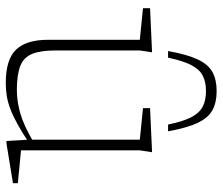

<svg xmlns="http://www.w3.org/2000/svg" viewBox="-73 -689 772 666"><g transform="rotate(90 313.0 -356.0)"><path d="M155 -163.5Q155 -111 166.8 -81.8Q178.5 -52.5 208.5 -40.5Q238.5 -28.5 291.5 -28.5Q332 -28.5 373.5 -40.5Q415 -52.5 470.5 -85L473 -69Q437 -45 409 -29.8Q381 -14.5 357.8 -5.8Q334.5 3 313 6.5Q291.5 10 268 10Q186 10 152 -25.8Q118 -61.5 118 -137V-455L8.5 -466V-490.5L161.5 -497.5L155 -455ZM469 7.5 464.5 -69V-455L355 -466V-490.5L508 -497.5L501.5 -455V-43Q506 -42.5 521 -41Q536 -39.5 555 -37.8Q574 -36 590.8 -34.2Q607.5 -32.5 615.5 -32V-15L478 7.5ZM296 -684.5Q264 -684.5 242 -673Q220 -661.5 205.5 -633Q191 -604.5 180 -553H157Q169 -619.5 186.2 -656Q203.5 -692.5 230 -707Q256.5 -721.5 296 -721.5Q335.5 -721.5 362 -707Q388.5 -692.5 406 -656Q423.5 -619.5 435.5 -553H412Q401.5 -604.5 386.8 -633Q372 -661.5 350.2 -673Q328.5 -684.5 296 -684.5Z"/></g></svg>

Font: Newsreader 9pt ExtraLight
Style: Regular
Weight: 250
Designer: Hugues Gentile
Foundry: Production Type
Version: Version 1.003